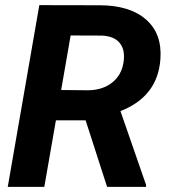

<svg xmlns="http://www.w3.org/2000/svg" viewBox="-20 -731 664 751"><path d="M314.9 -260.3H198.7L153.3 0H10.3L133.8 -710.9L369.1 -710.4Q487.3 -710.4 551 -654.8Q614.7 -599.1 607.4 -500Q597.2 -353.5 451.2 -296.4L551.3 -7.8V0H398.9ZM219.2 -378.9 325.7 -377.9Q382.3 -378.9 419.2 -408.4Q456.1 -438 463.4 -488.8Q470.2 -536.1 448.2 -563Q426.3 -589.8 378.4 -591.8L256.3 -592.3Z"/></svg>

Font: RobotoInd
Style: Bold Italic
Weight: 700
Italic angle: -12°
Designer: Google
Version: Version 2.001150; 2014